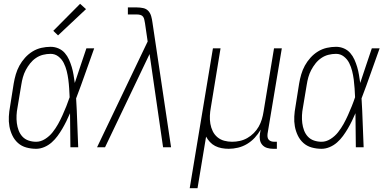

<svg xmlns="http://www.w3.org/2000/svg" viewBox="-20 -774 2040 1009"><path d="M170 8Q143 8 118 1Q93 -6 74.5 -22.5Q56 -39 45 -62Q34 -85 29.5 -110Q25 -135 26.5 -162Q28 -189 33 -215L52 -335Q56 -359 63 -383Q70 -407 82 -429Q94 -451 111.5 -470.5Q129 -490 151 -503.5Q173 -517 197.5 -522.5Q222 -528 246 -528Q268 -528 287.5 -519.5Q307 -511 320.5 -495.5Q334 -480 342.5 -461Q351 -442 357 -422Q363 -402 366.5 -380.5Q370 -359 373 -338Q388 -384 403.5 -429.5Q419 -475 434 -520H475Q451 -454 428 -388Q405 -322 380 -257Q384 -193 386 -128.5Q388 -64 391 0H350Q349 -45 349 -89.5Q349 -134 348 -179Q339 -158 329 -137.5Q319 -117 307.5 -97.5Q296 -78 282.5 -59.5Q269 -41 251.5 -25.5Q234 -10 212.5 -1Q191 8 170 8ZM170 -29Q194 -29 217 -43.5Q240 -58 256.5 -79Q273 -100 285.5 -122.5Q298 -145 308.5 -168.5Q319 -192 328.5 -215.5Q338 -239 346 -263Q345 -286 343.5 -309.5Q342 -333 339 -356Q336 -379 330.5 -401Q325 -423 315 -443Q305 -463 287 -477Q269 -491 246 -491Q226 -491 206 -486Q186 -481 168.5 -469Q151 -457 138 -440.5Q125 -424 115.5 -406Q106 -388 100.5 -368.5Q95 -349 92 -329L72 -209Q68 -189 67 -168Q66 -147 68.5 -127Q71 -107 78 -88.5Q85 -70 98 -56Q111 -42 130 -35.5Q149 -29 170 -29ZM285 -588 260 -612 401 -754 432 -726Z M490 0 523 -69 756 -556 742 -652Q740 -661 738.5 -670Q737 -679 732 -686Q727 -693 718 -695.5Q709 -698 699 -698H652V-735H699Q716 -735 732.5 -731.5Q749 -728 759.5 -716.5Q770 -705 774.5 -689Q779 -673 781 -657L879 0H837L766 -490L532 0Z M977 215 1099 -520H1139L1088 -209Q1084 -188 1083 -166Q1082 -144 1085.5 -123.5Q1089 -103 1098 -84.5Q1107 -66 1122.5 -53Q1138 -40 1158 -34.5Q1178 -29 1200 -29Q1220 -29 1240.5 -33.5Q1261 -38 1279.5 -48.5Q1298 -59 1313.5 -74.5Q1329 -90 1339.5 -108.5Q1350 -127 1356 -147Q1362 -167 1365 -187L1420 -520H1461L1386 -71Q1385 -62 1386 -54Q1387 -46 1392 -40Q1397 -34 1405 -31.5Q1413 -29 1422 -29H1435V8H1416Q1399 8 1384 3.5Q1369 -1 1359 -12Q1349 -23 1346 -39Q1343 -55 1346 -71L1350 -93Q1337 -70 1319 -50.5Q1301 -31 1278.5 -17.5Q1256 -4 1231 2Q1206 8 1182 8Q1163 8 1144.5 4.5Q1126 1 1110.5 -7Q1095 -15 1083 -28Q1071 -41 1063 -56L1018 215Z M1670 8Q1643 8 1618 1Q1593 -6 1574.5 -22.5Q1556 -39 1545 -62Q1534 -85 1529.5 -110Q1525 -135 1526.5 -162Q1528 -189 1533 -215L1552 -335Q1556 -359 1563 -383Q1570 -407 1582 -429Q1594 -451 1611.5 -470.5Q1629 -490 1651 -503.5Q1673 -517 1697.5 -522.5Q1722 -528 1746 -528Q1768 -528 1787.5 -519.5Q1807 -511 1820.5 -495.5Q1834 -480 1842.5 -461Q1851 -442 1857 -422Q1863 -402 1866.5 -380.5Q1870 -359 1873 -338Q1888 -384 1903.5 -429.5Q1919 -475 1934 -520H1975Q1951 -454 1928 -388Q1905 -322 1880 -257Q1884 -193 1886 -128.5Q1888 -64 1891 0H1850Q1849 -45 1849 -89.5Q1849 -134 1848 -179Q1839 -158 1829 -137.5Q1819 -117 1807.5 -97.5Q1796 -78 1782.5 -59.5Q1769 -41 1751.5 -25.5Q1734 -10 1712.5 -1Q1691 8 1670 8ZM1670 -29Q1694 -29 1717 -43.5Q1740 -58 1756.5 -79Q1773 -100 1785.5 -122.5Q1798 -145 1808.5 -168.5Q1819 -192 1828.5 -215.5Q1838 -239 1846 -263Q1845 -286 1843.5 -309.5Q1842 -333 1839 -356Q1836 -379 1830.5 -401Q1825 -423 1815 -443Q1805 -463 1787 -477Q1769 -491 1746 -491Q1726 -491 1706 -486Q1686 -481 1668.5 -469Q1651 -457 1638 -440.5Q1625 -424 1615.5 -406Q1606 -388 1600.5 -368.5Q1595 -349 1592 -329L1572 -209Q1568 -189 1567 -168Q1566 -147 1568.5 -127Q1571 -107 1578 -88.5Q1585 -70 1598 -56Q1611 -42 1630 -35.5Q1649 -29 1670 -29Z"/></svg>

Font: Iosevka SS04 XLt Obl
Style: Regular
Weight: 200
Italic angle: -9°
Monospace: yes
Designer: Belleve Invis
Foundry: Belleve Invis
Version: Version 19.0.0; ttfautohint (v1.8.4)